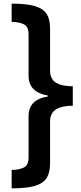

<svg xmlns="http://www.w3.org/2000/svg" viewBox="-20 -819 445 1055"><path d="M44 -799Q128 -799 173.5 -785Q219 -771 237 -741.5Q255 -712 255 -664V-432Q255 -385 287 -365Q319 -345 380 -345V-238Q319 -238 287 -217.5Q255 -197 255 -150V80Q255 128 237 158Q219 188 173.5 202Q128 216 44 216V115Q87 114 112 101Q137 88 137 46V-181Q137 -272 243 -289V-294Q137 -312 137 -403V-630Q137 -672 112 -685Q87 -698 44 -699Z"/></svg>

Font: Noto Sans Sinhala ExtraCondensed
Style: Bold
Weight: 700
Width: 2
Designer: Jelle Bosma - Monotype Design Team
Foundry: Monotype Imaging Inc.
Version: Version 2.006; ttfautohint (v1.8.4.7-5d5b)